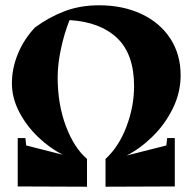

<svg xmlns="http://www.w3.org/2000/svg" viewBox="-20 -705 728 726"><path d="M612 -183H641V0L379 1V-104Q430 -151 458.5 -227Q487 -303 487 -379Q487 -500 423 -561Q359 -622 243 -629Q223 -579 210.5 -520.5Q198 -462 198 -413Q198 -311 229 -228.5Q260 -146 309 -104V1L47 0V-183H76L79 -155L217 -120Q168 -145 124 -187Q80 -229 52.5 -282Q25 -335 25 -390Q25 -446 47.5 -501Q70 -556 112 -601Q165 -640 224 -662.5Q283 -685 355 -685Q444 -685 514 -652.5Q584 -620 623.5 -560Q663 -500 663 -420Q663 -355 633.5 -295Q604 -235 557 -189Q510 -143 459 -117L609 -155Z"/></svg>

Font: Rakkas
Style: Regular
Weight: 400
Designer: Zeynep Akay
Foundry: Zeynep Akay
Version: Version 2.000